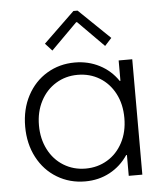

<svg xmlns="http://www.w3.org/2000/svg" viewBox="-54 -798 726 853"><g transform="rotate(-5 309.5 -371.5)"><path d="M486.3 -92.8H482.9Q451.2 -45.4 401.9 -18.8Q352.5 7.8 292 7.8Q223.1 7.8 167 -25.9Q110.8 -59.6 78.9 -120.1Q46.9 -180.7 46.9 -257.8Q46.9 -335.4 79.1 -395.8Q111.3 -456.1 167 -489.3Q222.7 -522.5 291 -522.5Q351.1 -522.5 401.1 -496.6Q451.2 -470.7 482.9 -423.8H486.3V-514.6H546.9V0H486.3ZM489.3 -257.8Q489.3 -319.8 464.4 -367.2Q439.5 -414.6 396.2 -440.7Q353 -466.8 298.8 -466.8Q245.1 -466.8 201.7 -440.2Q158.2 -413.6 133.3 -366Q108.4 -318.4 108.4 -257.8Q108.4 -198.2 132.8 -150.4Q157.2 -102.5 200.9 -75.7Q244.6 -48.8 298.8 -48.8Q352.1 -48.8 395.5 -74.7Q439 -100.6 464.1 -148.2Q489.3 -195.8 489.3 -257.8ZM166.5 -617.2 305.2 -751H323.7L462.4 -617.2L432.1 -584L316.9 -700.2H313L196.8 -584Z"/></g></svg>

Font: Reddit Sans Chocolate Light
Style: Regular
Weight: 300
Designer: Stephen Hutchings
Foundry: Reddit
Version: Version 1.013